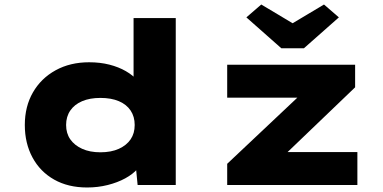

<svg xmlns="http://www.w3.org/2000/svg" viewBox="-20 -820 1697 851"><path d="M366 11Q282 11 220 -24Q158 -59 124 -122Q90 -185 90 -266Q90 -348 126 -410.5Q162 -473 226.5 -508.5Q291 -544 375 -544Q424 -544 465 -533.5Q506 -523 538 -504.5Q570 -486 590 -462.5Q610 -439 615 -413L572 -401V-740H759V0H590L577 -133L614 -121Q610 -95 589.5 -71.5Q569 -48 535 -29.5Q501 -11 457.5 0Q414 11 366 11ZM425 -145Q473 -145 507 -160.5Q541 -176 559 -202.5Q577 -229 577 -266Q577 -303 559 -330Q541 -357 507 -371.5Q473 -386 425 -386Q378 -386 344 -371.5Q310 -357 291.5 -330Q273 -303 273 -266Q273 -229 291.5 -202.5Q310 -176 344 -160.5Q378 -145 425 -145ZM987 0V-94L1371 -456L1383 -387H987V-533H1554V-433L1190 -84L1175 -146H1564V0ZM1227 -606 1072 -743 1138 -800 1292 -708H1262L1416 -800L1482 -743L1327 -606Z"/></svg>

Font: Lexend Peta ExtraBold
Style: Regular
Weight: 800
Version: Version 1.007